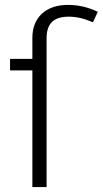

<svg xmlns="http://www.w3.org/2000/svg" viewBox="-20 -763 419 783"><path d="M257 -743C166 -743 112 -691 112 -609V-523H21V-476H112V0H170V-607C170 -669 201 -695 260 -695C293 -695 325 -687 359 -672L379 -715C340 -733 302 -743 257 -743Z"/></svg>

Font: FiraGO Light
Style: Regular
Weight: 300
Designer: bBox Type
Foundry: bBox Type GmbH
Version: Version 1.001;PS 001.001;hotconv 1.0.88;makeotf.lib2.5.64775